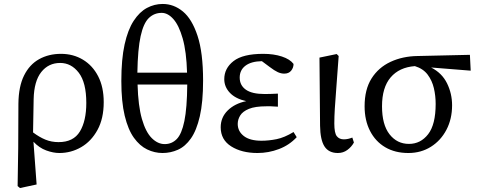

<svg xmlns="http://www.w3.org/2000/svg" viewBox="-20 -760 2418 970"><path d="M150 -259 147 -91Q179 -67 209.5 -54.5Q240 -42 276 -42Q351 -42 383.5 -95.5Q416 -149 416 -240Q416 -343 378 -392.5Q340 -442 284 -442Q225 -442 188.5 -396Q152 -350 150 -259ZM69 180 72 -12 73 -237Q74 -323 101.5 -378.5Q129 -434 177.5 -461Q226 -488 288 -488Q350 -488 399 -458.5Q448 -429 476 -374.5Q504 -320 504 -244Q504 -161 472.5 -103.5Q441 -46 390 -16.5Q339 13 280 13Q249 13 213.5 0Q178 -13 149 -44L165 172L81 190Z M801 13Q761 13 723.5 -5Q686 -23 656.5 -64Q627 -105 610 -175.5Q593 -246 593 -351Q593 -461 609.5 -535.5Q626 -610 655.5 -655Q685 -700 722.5 -720Q760 -740 802 -740Q858 -740 904 -702Q950 -664 978 -579Q1006 -494 1006 -353Q1006 -244 989.5 -172.5Q973 -101 944.5 -60.5Q916 -20 879 -3.5Q842 13 801 13ZM797 -695Q759 -695 732 -669Q705 -643 690.5 -577.5Q676 -512 674 -393H925Q922 -499 903 -565.5Q884 -632 856 -663.5Q828 -695 797 -695ZM812 -32Q848 -32 873 -57.5Q898 -83 911.5 -148.5Q925 -214 926 -333H675Q678 -225 697 -159Q716 -93 746.5 -62.5Q777 -32 812 -32Z M1281 13Q1201 13 1148 -20.5Q1095 -54 1095 -117Q1095 -167 1130.5 -202Q1166 -237 1224 -249Q1170 -261 1141.5 -291Q1113 -321 1113 -360Q1113 -415 1160 -451.5Q1207 -488 1310 -488Q1363 -488 1404 -474.5Q1445 -461 1463 -437Q1463 -418 1451 -403Q1439 -388 1416 -388Q1400 -388 1383.5 -395.5Q1367 -403 1342 -422L1303 -451Q1249 -450 1220 -428Q1191 -406 1191 -368Q1191 -329 1222 -307Q1253 -285 1317 -285Q1332 -285 1347 -285.5Q1362 -286 1384 -287V-221Q1359 -223 1348 -223Q1337 -223 1326 -223Q1269 -223 1237.5 -210Q1206 -197 1193.5 -176.5Q1181 -156 1181 -134Q1181 -97 1211.5 -73Q1242 -49 1301 -49Q1338 -49 1377.5 -57Q1417 -65 1463 -93L1479 -67Q1442 -27 1389.5 -7Q1337 13 1281 13Z M1687 13Q1641 13 1619.5 -20Q1598 -53 1597 -125L1594 -469L1681 -487L1691 -477Q1684 -378 1679 -315Q1674 -252 1671.5 -211Q1669 -170 1669 -136Q1669 -88 1681.5 -72Q1694 -56 1717 -56Q1728 -56 1739 -58.5Q1750 -61 1760 -65L1768 -40Q1756 -18 1735 -2.5Q1714 13 1687 13Z M2043 13Q1976 13 1926.5 -16Q1877 -45 1849.5 -98.5Q1822 -152 1822 -223Q1822 -308 1857 -363.5Q1892 -419 1953 -447.5Q2014 -476 2090 -477L2354 -483L2358 -403L2158 -419Q2213 -391 2238.5 -339Q2264 -287 2264 -228Q2264 -159 2235.5 -104.5Q2207 -50 2157 -18.5Q2107 13 2043 13ZM1910 -223Q1910 -130 1948 -81.5Q1986 -33 2046 -33Q2105 -33 2143 -82Q2181 -131 2181 -235Q2181 -276 2172 -314.5Q2163 -353 2140.5 -383Q2118 -413 2076 -426Q1997 -420 1953.5 -369Q1910 -318 1910 -223Z"/></svg>

Font: Source Serif 4
Style: Regular
Weight: 400
Designer: Frank Grießhammer
Foundry: Adobe
Version: Version 4.005;hotconv 1.1.0;makeotfexe 2.6.0